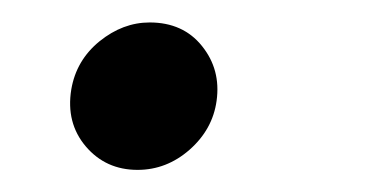

<svg xmlns="http://www.w3.org/2000/svg" viewBox="-20 -145 328 171"><path d="M102.5 6.3Q74.2 6.3 56.4 -14.6Q38.6 -35.6 43.5 -65.4Q47.9 -91.3 68.6 -108.2Q89.4 -125 113.3 -125Q143.1 -125 159.9 -104Q176.8 -83 172.9 -55.2Q169.4 -29.8 148.9 -11.7Q128.4 6.3 102.5 6.3Z"/></svg>

Font: Inter
Style: Italic
Weight: 400
Italic angle: -9.3988°
Designer: Rasmus Andersson
Foundry: rsms
Version: Version 4.001;git-66647c0bb